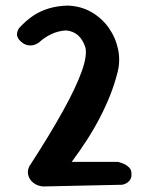

<svg xmlns="http://www.w3.org/2000/svg" viewBox="-20 -670 532 688"><path d="M142 -2Q129 -1 115.5 -6Q102 -11 92.5 -21.5Q83 -32 80.5 -45.5Q78 -59 85 -74Q159 -188 206 -273Q253 -358 273 -414.5Q293 -471 286 -500Q277 -528 259.5 -543.5Q242 -559 216 -561Q187 -559 162.5 -547Q138 -535 120 -518Q120 -518 114.5 -514.5Q109 -511 100 -508.5Q91 -506 79.5 -508Q68 -510 56 -520Q47 -528 43.5 -535.5Q40 -543 41 -550Q42 -557 44.5 -562.5Q47 -568 50 -571Q73 -596 98 -613Q123 -630 154 -639.5Q185 -649 223 -650Q271 -648 308 -626.5Q345 -605 369.5 -570.5Q394 -536 403 -494Q412 -452 401 -410Q391 -370 375 -329.5Q359 -289 338 -248.5Q317 -208 291.5 -168.5Q266 -129 237 -90H402Q402 -90 409.5 -88Q417 -86 426.5 -81.5Q436 -77 443.5 -69Q451 -61 451 -48Q452 -35 447 -27Q442 -19 435.5 -15Q429 -11 423.5 -9.5Q418 -8 418 -8Z"/></svg>

Font: Sour Gummy Medium
Style: Regular
Weight: 500
Designer: Stefie Justprince
Foundry: Eifetstype
Version: Version 1.000